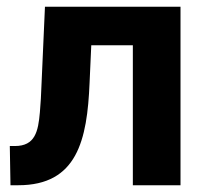

<svg xmlns="http://www.w3.org/2000/svg" viewBox="-20 -548 608 568"><path d="M514 -528H113L103 -303C102 -269 100 -240 98 -216C93 -159 84 -116 24 -116H9L11 0H34C208 0 238 -133 245 -303L250 -414H373V0H514Z"/></svg>

Font: Asimov
Style: Regular
Weight: 500
Designer: Google
Version: Version 2.000980; 2014